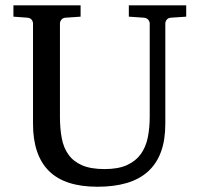

<svg xmlns="http://www.w3.org/2000/svg" viewBox="-20 -691 752 727"><path d="M627 -624Q616.2 -623 611.1 -616.2Q606 -609.4 606 -602.1V-222.2Q606 -160.6 589.4 -115.7Q572.8 -70.8 540.3 -41.5Q507.8 -12.2 459.7 2Q411.6 16.1 349.1 16.1Q225.1 16.1 165 -43.9Q105 -104 105 -222.2V-602.1Q105 -609.4 99.9 -616.2Q94.7 -623 84 -624L30.8 -627.9V-670.9H285.2V-627.9L228 -624Q217.3 -623 212.2 -616.2Q207 -609.4 207 -602.1V-248Q207 -204.1 213.9 -167.7Q220.7 -131.3 239.3 -105.5Q257.8 -79.6 290.8 -65.2Q323.7 -50.8 376 -50.8Q427.7 -50.8 460.9 -65.9Q494.1 -81.1 513.2 -107.7Q532.2 -134.3 539.6 -170.4Q546.9 -206.5 546.9 -248V-602.1Q546.9 -609.4 541.3 -616.2Q535.6 -623 524.9 -624L467.8 -627.9V-670.9H685.1V-627.9Z"/></svg>

Font: Charis SIL Afr
Style: Regular
Weight: 400
Foundry: SIL International
Version: Version 5.000